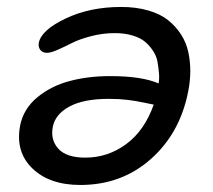

<svg xmlns="http://www.w3.org/2000/svg" viewBox="-20 -522 612 552"><path d="M210.9 9.8Q122.1 9.8 72.8 -38.1Q23.4 -85.9 38.1 -162.1Q47.9 -209.5 86.9 -241.9Q126 -274.4 179.4 -288.8Q232.9 -303.2 296.9 -303.2Q387.2 -303.2 436 -282.2Q438.5 -296.4 437 -312.7Q435.5 -329.1 432.6 -345.2Q429.7 -361.3 419.9 -376Q410.2 -390.6 397 -401.9Q383.8 -413.1 361.3 -419.9Q338.9 -426.8 310.1 -426.8Q275.4 -426.8 241.7 -418Q208 -409.2 187 -398.4Q166 -387.7 146 -378.9Q126 -370.1 115.2 -370.1Q102.1 -370.1 95.7 -378.7Q89.4 -387.2 91.8 -399.9Q99.6 -436 169.2 -469Q238.8 -502 328.1 -502Q371.6 -502 406.2 -491.9Q440.9 -481.9 463.4 -463.9Q485.8 -445.8 500.7 -422.6Q515.6 -399.4 521.5 -371.8Q527.3 -344.2 527.1 -316.2Q526.9 -288.1 521 -258.8Q497.6 -139.2 413.6 -64.7Q329.6 9.8 210.9 9.8ZM131.8 -157.2Q124.5 -120.1 147.7 -94.5Q170.9 -68.8 225.1 -68.8Q290 -68.8 342.8 -107.7Q395.5 -146.5 421.9 -221.2Q418.5 -221.7 394.8 -226.8Q371.1 -231.9 346.4 -234.9Q321.8 -237.8 293 -237.8Q220.2 -237.8 179.4 -215.6Q138.7 -193.4 131.8 -157.2Z"/></svg>

Font: Shantell Sans Normal
Style: Italic
Weight: 400
Italic angle: -11.31°
Designer: Stephen Nixon, Anya Danilova, Shantell Martin
Foundry: Arrow Type
Version: Version 1.006;[559af2be0]